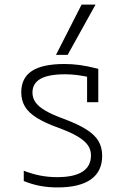

<svg xmlns="http://www.w3.org/2000/svg" viewBox="-20 -810 540 840"><path d="M231 10Q190 10 154 3Q118 -4 84 -18V-63Q120 -49 155.5 -42Q191 -35 230 -35Q304 -35 341 -59Q378 -83 378 -130Q378 -155 364.5 -174.5Q351 -194 320.5 -212.5Q290 -231 238 -250Q177 -272 141 -294.5Q105 -317 89 -344Q73 -371 73 -406Q73 -469 119.5 -499.5Q166 -530 262 -530Q296 -530 329 -525.5Q362 -521 410 -509V-363H361V-503L387 -469Q346 -478 319 -481.5Q292 -485 265 -485Q192 -485 157 -465Q122 -445 122 -405Q122 -382 135 -363Q148 -344 177.5 -326.5Q207 -309 259 -290Q321 -267 358 -243.5Q395 -220 411 -192.5Q427 -165 427 -128Q427 -60 377.5 -25Q328 10 231 10ZM276 -570H225L337 -790H398Z"/></svg>

Font: M PLUS Code Latin Light
Style: Regular
Weight: 300
Designer: Coji Morishita
Foundry: UNDERFOREST DESIGN
Version: Version 1.002; ttfautohint (v1.8.3)